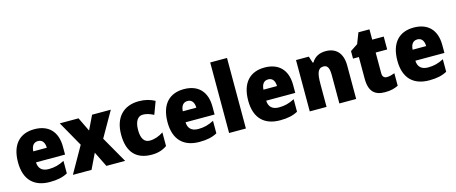

<svg xmlns="http://www.w3.org/2000/svg" viewBox="-45 -1374 4745 1998"><g transform="rotate(-15 2327.5 -375.0)"><path d="M290 -563C135 -563 38 -467 38 -273C38 -81 142 10 307 10C391 10 447 -3 499 -31V-166C441 -136 392 -123 330 -123C257 -123 221 -161 219 -225H532V-310C532 -476 440 -563 290 -563ZM296 -434C341 -434 366 -400 367 -343H221C225 -408 255 -434 296 -434Z M716 -282 556 0H757L836 -164L917 0H1119L958 -282L1113 -553H911L838 -402L765 -553H563Z M1406 10C1474 10 1526 -8 1570 -39V-186C1524 -155 1473 -137 1422 -137C1367 -137 1332 -178 1332 -275C1332 -369 1367 -417 1420 -417C1459 -417 1494 -405 1536 -384L1587 -521C1538 -548 1482 -563 1416 -563C1252 -563 1149 -460 1149 -274C1149 -77 1245 10 1406 10Z M1901 -563C1746 -563 1649 -467 1649 -273C1649 -81 1753 10 1918 10C2002 10 2058 -3 2110 -31V-166C2052 -136 2003 -123 1941 -123C1868 -123 1832 -161 1830 -225H2143V-310C2143 -476 2051 -563 1901 -563ZM1907 -434C1952 -434 1977 -400 1978 -343H1832C1836 -408 1866 -434 1907 -434Z M2420 0V-760H2239V0Z M2770 -563C2615 -563 2518 -467 2518 -273C2518 -81 2622 10 2787 10C2871 10 2927 -3 2979 -31V-166C2921 -136 2872 -123 2810 -123C2737 -123 2701 -161 2699 -225H3012V-310C3012 -476 2920 -563 2770 -563ZM2776 -434C2821 -434 2846 -400 2847 -343H2701C2705 -408 2735 -434 2776 -434Z M3429 -563C3358 -563 3308 -534 3277 -482H3269L3246 -553H3108V0H3289V-246C3289 -362 3305 -415 3367 -415C3412 -415 3427 -377 3427 -304V0H3608V-360C3608 -497 3537 -563 3429 -563Z M3977 -137C3946 -137 3929 -155 3929 -191V-414H4053V-553H3929V-664H3810L3765 -548L3685 -495V-414H3748V-182C3748 -39 3810 10 3919 10C3981 10 4021 -2 4061 -21V-156C4031 -145 4005 -137 3977 -137Z M4377 -563C4222 -563 4125 -467 4125 -273C4125 -81 4229 10 4394 10C4478 10 4534 -3 4586 -31V-166C4528 -136 4479 -123 4417 -123C4344 -123 4308 -161 4306 -225H4619V-310C4619 -476 4527 -563 4377 -563ZM4383 -434C4428 -434 4453 -400 4454 -343H4308C4312 -408 4342 -434 4383 -434Z"/></g></svg>

Font: Noto Sans Arabic SemCond Blk
Style: Regular
Weight: 900
Width: 4
Designer: Monotype Design Team, Nadine Chahine, Nizar Qandah and Khaled Hosny
Foundry: Monotype Imaging Inc.
Version: Version 2.012